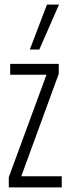

<svg xmlns="http://www.w3.org/2000/svg" viewBox="-20 -810 300 830"><path d="M18 0V-44L181 -487H24V-534H234V-491L72 -48H247V0ZM109 -596 183 -790H235L150 -596Z"/></svg>

Font: Georama ExtraCondensed Light
Style: Regular
Weight: 300
Width: 2
Designer: Jean-Baptiste Levee
Foundry: Production Type
Version: Version 1.000